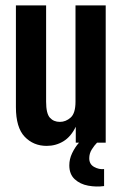

<svg xmlns="http://www.w3.org/2000/svg" viewBox="-20 -529 452 712"><path d="M153 12Q104 12 71.5 -22Q39 -56 39 -132V-509H151V-152Q151 -108 165 -92.5Q179 -77 202 -77Q224 -77 242 -93Q260 -109 260 -152V-509H372V0H340Q330 10 320.5 25Q311 40 311 58Q311 80 329 90Q347 100 366 98V161Q337 165 307 159.5Q277 154 257 135.5Q237 117 237 84Q237 61 247.5 39Q258 17 273 0H261V-59Q243 -22 215 -5Q187 12 153 12Z"/></svg>

Font: Special Gothic Condensed Medium
Style: Regular
Weight: 500
Width: 3
Designer: Alistair McCready
Foundry: Monolith
Version: Version 1.000; ttfautohint (v1.8.4.7-5d5b)